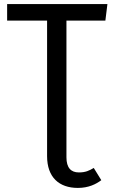

<svg xmlns="http://www.w3.org/2000/svg" viewBox="-20 -709 557 942"><path d="M15 -689V-608H211V57C211 161 270 213 362 213C415 213 452 194 477 175L440 115C418 128 400 137 367 137C328 137 306 114 306 63V-608H497L507 -689Z"/></svg>

Font: FiraGO Unicode
Style: Regular
Weight: 400
Designer: bBox Type
Foundry: bBox Type GmbH
Version: Version 1.001;PS 001.001;hotconv 1.0.88;makeotf.lib2.5.64775